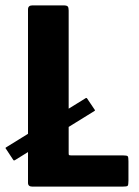

<svg xmlns="http://www.w3.org/2000/svg" viewBox="-30 -693 517 713"><path d="M90 0Q74 0 74 -14V-658Q74 -673 90 -673H206Q218 -673 221.5 -669Q225 -665 225 -654V-125Q225 -119 226 -117.5Q227 -116 234 -116H426Q442 -116 444.5 -112.5Q447 -109 447 -94V-22Q447 -6 444 -3Q441 0 425 0ZM25 -98Q23 -97 21.5 -97.5Q20 -98 20 -98L-9 -142Q-11 -144 -7 -146L289 -329Q291 -330 293 -328L322 -285Q324 -283 321 -281Z"/></svg>

Font: Glory Thin ExtraBold
Style: Regular
Weight: 800
Version: Version 1.011